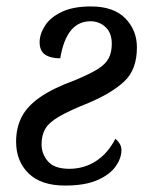

<svg xmlns="http://www.w3.org/2000/svg" viewBox="-20 -566 465 596"><path d="M182 10Q107 10 68.5 -28Q30 -66 30 -126Q30 -169 47 -202.5Q64 -236 104 -264Q144 -292 215 -318Q258 -336 282.5 -351Q307 -366 317 -384.5Q327 -403 327 -430Q327 -464 307.5 -482Q288 -500 261 -500Q186 -500 167 -385Q137 -385 120 -396.5Q103 -408 103 -435Q103 -460 119.5 -486Q136 -512 171.5 -529Q207 -546 262 -546Q333 -546 369 -509Q405 -472 405 -419Q405 -350 366 -313.5Q327 -277 256 -247Q196 -223 164 -204.5Q132 -186 120.5 -166Q109 -146 109 -118Q109 -88 129 -65Q149 -42 195 -42Q241 -42 278 -66Q315 -90 338 -135Q344 -131 350.5 -121.5Q357 -112 357 -100Q357 -75 339 -49.5Q321 -24 282.5 -7Q244 10 182 10Z"/></svg>

Font: Noto Serif SemiCondensed
Style: Italic
Weight: 400
Width: 4
Italic angle: -12°
Designer: Monotype Design Team
Foundry: Monotype Imaging Inc.
Version: Version 2.013